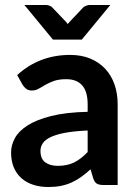

<svg xmlns="http://www.w3.org/2000/svg" viewBox="-20 -743 548 771"><path d="M24.5 0ZM396.5 0Q379 0 369.5 -5.2Q360 -10.5 354.5 -26.5L343.5 -63Q324 -45.5 305.5 -32.2Q287 -19 267 -10Q247 -1 224.2 3.5Q201.5 8 174 8Q141.5 8 114 -0.8Q86.5 -9.5 66.5 -27Q46.5 -44.5 35.5 -70.5Q24.5 -96.5 24.5 -131Q24.5 -160 39.8 -188.2Q55 -216.5 90.5 -239.2Q126 -262 185 -277Q244 -292 332 -294V-324Q332 -375.5 310 -400.2Q288 -425 246.5 -425Q216.5 -425 196.8 -418Q177 -411 162 -402.2Q147 -393.5 134.8 -386.5Q122.5 -379.5 107.5 -379.5Q94.5 -379.5 85.5 -386.2Q76.5 -393 71 -402L49 -441.5Q137.5 -522.5 262 -522.5Q307 -522.5 342.5 -507.8Q378 -493 402.5 -466.8Q427 -440.5 439.8 -404Q452.5 -367.5 452.5 -324V0ZM212 -77Q250 -77 277.8 -90.8Q305.5 -104.5 332 -132.5V-219Q278 -216.5 241.8 -209.8Q205.5 -203 183.5 -192.5Q161.5 -182 152 -168Q142.5 -154 142.5 -137.5Q142.5 -105 161.8 -91Q181 -77 212 -77ZM78 -723H163.5Q171 -723 177.8 -720.5Q184.5 -718 188.5 -714.5L241.5 -659Q244 -656.5 246.8 -653.2Q249.5 -650 252 -646.5Q257 -653 263 -659L315.5 -714.5Q319.5 -717.5 326.5 -720.2Q333.5 -723 340.5 -723H423L308.5 -584H192.5Z"/></svg>

Font: Lato
Style: Bold
Weight: 700
Designer: Lukasz Dziedzic
Foundry: tyPoland Lukasz Dziedzic
Version: Version 2.007; 2014-02-27